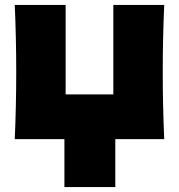

<svg xmlns="http://www.w3.org/2000/svg" viewBox="-20 -566 728 781"><path d="M648 -546Q642 -410 642 -273Q642 -137 648 0H449V195H242V0H40Q46 -137 46 -273Q46 -410 40 -546H247V-182H441V-546Z"/></svg>

Font: Dela Gothic One
Style: Regular
Weight: 400
Designer: aratakana
Foundry: aratakana
Version: Version 1.004